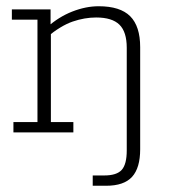

<svg xmlns="http://www.w3.org/2000/svg" viewBox="-20 -424 558 615"><path d="M277 171V138H314Q354 138 370 120Q386 102 386 58V-271Q386 -322 362.5 -345Q339 -368 288 -368Q251 -368 213 -355Q175 -342 129 -304L143 -329V-33H215V0H23V-33H100V-361H18V-394H142V-340L130 -336Q168 -370 211.5 -387Q255 -404 296 -404Q365 -404 397 -372Q429 -340 429 -273V54Q429 114 403 142.5Q377 171 320 171Z"/></svg>

Font: Rokkitt SemiBold ExtraLight
Style: Regular
Weight: 250
Version: Version 3.103